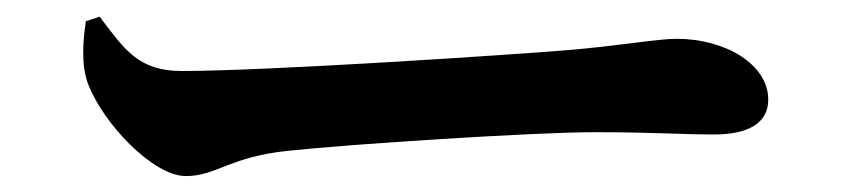

<svg xmlns="http://www.w3.org/2000/svg" viewBox="-20 -481 1040 235"><path d="M207.4 -265.5C245.1 -265.5 260.2 -288.9 332.4 -296.4C409.3 -304.6 633 -319.2 708.5 -319.2C779.4 -319.2 814.4 -316.4 853.9 -316.4C895.6 -316.4 920.3 -330.1 920.3 -359.1C920.3 -402 868.1 -433.5 808.2 -433.5C783.6 -433.5 738.6 -424.8 671.6 -419.4C611.1 -414.4 309 -394.1 202.2 -394.1C149.1 -394.1 131.7 -421.3 102 -460.6L85.1 -455C81.5 -430.7 79.2 -401.7 87.6 -378.8C106.2 -329.6 167.6 -265.5 207.4 -265.5Z"/></svg>

Font: Source Han Serif TW VF
Style: Regular
Weight: 250
Designer: Ryoko NISHIZUKA 西塚涼子 (kana & ideographs); Frank Grießhammer (Latin, Greek & Cyrillic); Wenlong ZHANG 张文龙 (bopomofo); San
Foundry: Adobe
Version: Version 2.002;hotconv 1.1.0;makeotfexe 2.6.0